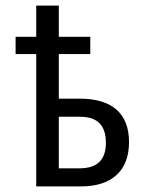

<svg xmlns="http://www.w3.org/2000/svg" viewBox="-20 -669 540 689"><path d="M110 0H270C380 0 443 -55 443 -159C443 -262 382 -315 266 -315H191V-475H304V-537H191V-649H110V-537H36V-475H110ZM266 -65H191V-250H267C331 -250 360 -218 360 -156C360 -96 329 -65 266 -65Z"/></svg>

Font: Noto Sans Mono ExtraCondensed
Style: Regular
Weight: 400
Width: 2
Designer: Monotype Design Team
Foundry: Monotype Imaging Inc.
Version: Version 2.014